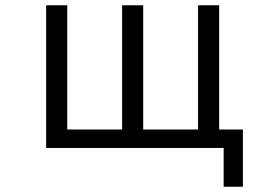

<svg xmlns="http://www.w3.org/2000/svg" viewBox="-20 -561 1040 728"><path d="M901 147H828V0H155V-541H235V-70H443V-541H523V-70H731V-541H811V-70H901Z"/></svg>

Font: IBM Plex Sans JP
Style: Regular
Weight: 400
Designer: Mike Abbink; Paul van der Laan; Pieter van Rosmalen; Wujin Sim; Yejin Wi; Jinhee Kim; Boomi Park; Yona Kim; Kichan Ma
Foundry: Sandoll Inc.
Version: Version 1.000